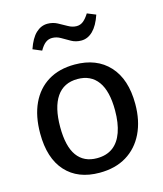

<svg xmlns="http://www.w3.org/2000/svg" viewBox="-116 -856 807 951"><g transform="rotate(-15 288.0 -380.0)"><path d="M295 -540Q407 -540 471 -470.5Q535 -401 535 -274Q535 -188 504 -124Q473 -60 415.5 -25Q358 10 277 10Q166 10 104 -58.5Q42 -127 42 -254Q42 -343 72 -407Q102 -471 158.5 -505.5Q215 -540 295 -540ZM290 -467Q219 -467 182.5 -413.5Q146 -360 146 -259Q146 -160 181 -111.5Q216 -63 283 -63Q332 -63 364.5 -87Q397 -111 413.5 -157.5Q430 -204 430 -269Q430 -368 394 -417.5Q358 -467 290 -467ZM359 -646Q331 -646 308.5 -658.5Q286 -671 265 -683.5Q244 -696 221 -696Q202 -696 187 -684.5Q172 -673 158 -648L113 -667Q131 -720 157.5 -745Q184 -770 217 -770Q244 -770 267 -758Q290 -746 311.5 -733.5Q333 -721 355 -721Q374 -721 389 -733Q404 -745 419 -769L463 -751Q445 -698 418.5 -672Q392 -646 359 -646Z"/></g></svg>

Font: Bitter Thin Medium
Style: Regular
Weight: 500
Version: Version 3.021